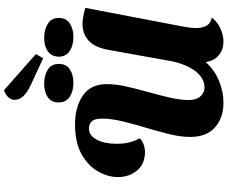

<svg xmlns="http://www.w3.org/2000/svg" viewBox="-108 -999 1128 952"><g transform="rotate(-90 456.0 -523.0)"><path d="M423 21Q348 21 300.5 -21Q253 -63 253 -144Q253 -191 267 -248Q281 -305 299 -364.5Q317 -424 330.5 -480Q344 -536 344 -581Q344 -617 331 -631.5Q318 -646 295 -646Q260 -646 239.5 -607.5Q219 -569 219 -507Q219 -478 224.5 -452Q230 -426 246 -394Q232 -380 213.5 -374Q195 -368 180 -368Q119 -368 86.5 -407.5Q54 -447 54 -502Q54 -552 82 -601Q110 -650 167.5 -682.5Q225 -715 315 -715Q402 -715 458.5 -676Q515 -637 515 -558Q515 -513 503 -460Q491 -407 475.5 -352Q460 -297 448 -245Q436 -193 436 -150Q436 -113 454.5 -93Q473 -73 498 -73Q531 -73 557.5 -95.5Q584 -118 602 -155.5Q620 -193 629 -239L685 -551Q697 -617 730.5 -647.5Q764 -678 814 -678Q831 -678 851 -674Q871 -670 893 -664L800 -178Q797 -159 795 -144Q793 -129 793 -116Q793 -84 804.5 -63Q816 -42 845 -37Q825 -10 791.5 5.5Q758 21 726 21Q687 21 659 -1.5Q631 -24 624 -67Q586 -24 532 -1.5Q478 21 423 21ZM643 -873 535 -923Q512 -933 489.5 -945.5Q467 -958 452 -975Q437 -992 437 -1015Q437 -1033 451.5 -1047.5Q466 -1062 485 -1067L664 -909ZM521 -723Q479 -723 451.5 -741.5Q424 -760 424 -796Q424 -832 450 -850Q476 -868 518 -868Q559 -868 587.5 -849.5Q616 -831 615 -794Q615 -759 588.5 -741Q562 -723 521 -723ZM748 -723Q707 -723 679 -741.5Q651 -760 651 -796Q652 -832 678 -850Q704 -868 744 -868Q786 -868 815 -849.5Q844 -831 843 -794Q843 -759 816 -741Q789 -723 748 -723Z"/></g></svg>

Font: Sansita Swashed
Style: Bold
Weight: 700
Designer: Pablo Cosgaya
Foundry: Omnibus-Type
Version: Version 1.003; ttfautohint (v1.8.3)